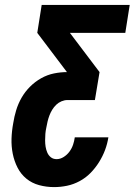

<svg xmlns="http://www.w3.org/2000/svg" viewBox="-20 -755 549 783"><path d="M201 8Q169 8 139.5 0Q110 -8 87.5 -26.5Q65 -45 51.5 -71.5Q38 -98 32 -128Q26 -158 27 -189.5Q28 -221 34 -253Q38 -279 46 -305.5Q54 -332 68 -356.5Q82 -381 102.5 -401.5Q123 -422 148 -436Q173 -450 200 -455.5Q227 -461 253 -461L132 -621L150 -735H509L491 -621H265L386 -461L367 -347H255Q243 -347 231 -342Q219 -337 209.5 -328Q200 -319 193 -307.5Q186 -296 181.5 -284Q177 -272 174 -259.5Q171 -247 169 -235Q166 -222 165 -209Q164 -196 164 -182.5Q164 -169 166 -156.5Q168 -144 173 -132.5Q178 -121 187.5 -113.5Q197 -106 211 -106Q226 -106 240 -115Q254 -124 263.5 -137Q273 -150 278 -165Q283 -180 285 -195H422Q418 -169 408.5 -143.5Q399 -118 384 -94Q369 -70 349.5 -50Q330 -30 305 -16.5Q280 -3 253.5 2.5Q227 8 201 8Z"/></svg>

Font: Iosevka Term Curly Hv Obl
Style: Regular
Weight: 900
Italic angle: -9°
Designer: Belleve Invis
Foundry: Belleve Invis
Version: Version 32.3.0